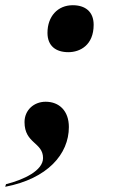

<svg xmlns="http://www.w3.org/2000/svg" viewBox="-33 -561 464 736"><path d="M229 -361C274 -361 326 -388 326 -466C326 -517 293 -541 246 -541C188 -541 149 -498 149 -435C149 -385 181 -361 229 -361ZM-10 145 -13 155C149 124 231 30 231 -74C231 -136 194 -171 142 -171C97 -171 61 -139 61 -93C61 -10 132 -16 132 45C132 93 58 128 -10 145Z"/></svg>

Font: Noto Serif Display Black
Style: Italic
Weight: 900
Italic angle: -12°
Designer: Monotype Design Team
Foundry: Monotype Imaging Inc.
Version: Version 2.009